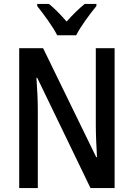

<svg xmlns="http://www.w3.org/2000/svg" viewBox="-20 -960 682 980"><path d="M272 -780H369C391 -825 440 -890 472 -929V-940H412C379 -912 354 -888 320 -850C290 -885 257 -918 230 -940H170V-929C204 -886 250 -824 272 -780ZM565 0V-714H469V-321C469 -274 472 -214 475 -158H471L200 -714H78V0H173V-399C173 -449 170 -506 166 -563H170L442 0Z"/></svg>

Font: Noto Sans Thai Cond Med
Style: Regular
Weight: 500
Width: 3
Designer: Monotype Design Team
Foundry: Monotype Imaging Inc.
Version: Version 2.002